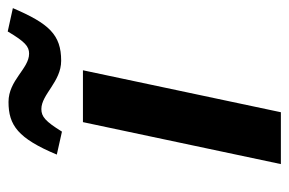

<svg xmlns="http://www.w3.org/2000/svg" viewBox="-142 -588 730 485"><g transform="rotate(-90 222.5 -345.0)"><path d="M157 -500 51 0H182L288 -500ZM75 -566 133 -553C159 -595 171 -605 190 -605C227 -605 259 -555 312 -555C378 -555 406 -586 445 -677L386 -690C360 -646 348 -636 330 -636C292 -636 263 -688 208 -688C149 -688 116 -664 75 -566Z"/></g></svg>

Font: LT Wave Text Bold Italic
Style: Regular
Weight: 700
Designer: Daniel Lyons
Version: Version 2.5 (Glyphs App)